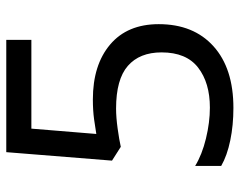

<svg xmlns="http://www.w3.org/2000/svg" viewBox="-96 -658 764 612"><g transform="rotate(-90 286.0 -352.0)"><path d="M275 -438Q385 -438 450 -383Q515 -328 515 -228Q515 -117 444.5 -53.5Q374 10 248 10Q193 10 144.5 0Q96 -10 63 -29V-112Q99 -90 150.5 -77.5Q202 -65 249 -65Q328 -65 376.5 -102.5Q425 -140 425 -219Q425 -289 382 -326.5Q339 -364 246 -364Q218 -364 182 -359Q146 -354 124 -349L80 -377L107 -714H465V-634H182L165 -427Q182 -430 211 -434Q240 -438 275 -438Z"/></g></svg>

Font: Noto Sans Avestan
Style: Regular
Weight: 400
Designer: Monotype Design Team
Foundry: Monotype Imaging Inc.
Version: Version 2.003; ttfautohint (v1.8.4.7-5d5b)